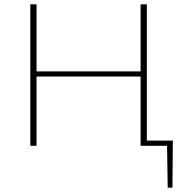

<svg xmlns="http://www.w3.org/2000/svg" viewBox="-20 -678 860 893"><path d="M782 195H760L757 0H634V-322H150V0H121V-658H150V-346H634V-658H663V-24H784Z"/></svg>

Font: Ysabeau Extralight
Style: Regular
Weight: 200
Designer: Christian Thalmann (Catharsis Fonts)
Version: Version 0.003